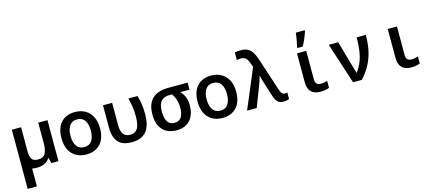

<svg xmlns="http://www.w3.org/2000/svg" viewBox="-67 -1507 5534 2452"><g transform="rotate(-15 2700.0 -280.5)"><path d="M62 240V-542H184V-214Q184 -152 207 -120Q230 -88 287 -88Q360 -88 385.5 -136.5Q411 -185 411 -266V-542H533V0H439L422 -71H416Q388 -28 346.5 -9Q305 10 248 10Q212 10 184 4V240Z M903 10Q786 10 716 -63.5Q646 -137 646 -274Q646 -407 713 -479.5Q780 -552 896 -552Q973 -552 1031 -519.5Q1089 -487 1122 -423.5Q1155 -360 1155 -268Q1155 -134 1086.5 -62Q1018 10 903 10ZM900 -88Q969 -88 1001.5 -138Q1034 -188 1034 -271Q1034 -355 1001 -404.5Q968 -454 899 -454Q831 -454 798 -404Q765 -354 765 -271Q765 -187 798.5 -137.5Q832 -88 900 -88Z M1504 9Q1411 9 1359.5 -24.5Q1308 -58 1287.5 -116Q1267 -174 1267 -246V-542H1388V-245Q1388 -168 1417 -128Q1446 -88 1509 -88Q1573 -88 1604.5 -137Q1636 -186 1636 -298Q1636 -365 1627.5 -422Q1619 -479 1603 -542H1724Q1741 -482 1749.5 -424Q1758 -366 1758 -297Q1758 -139 1694 -65Q1630 9 1504 9Z M2094 10Q1980 10 1913 -59.5Q1846 -129 1846 -263Q1846 -362 1880.5 -423.5Q1915 -485 1979.5 -513.5Q2044 -542 2132 -542H2386V-449H2263Q2338 -379 2338 -255Q2338 -134 2275.5 -62Q2213 10 2094 10ZM2093 -89Q2156 -89 2184.5 -134Q2213 -179 2213 -253Q2213 -311 2197.5 -360.5Q2182 -410 2154 -449H2127Q2048 -449 2010 -407.5Q1972 -366 1972 -265Q1972 -186 2000 -137.5Q2028 -89 2093 -89Z M2703 10Q2586 10 2516 -63.5Q2446 -137 2446 -274Q2446 -407 2513 -479.5Q2580 -552 2696 -552Q2773 -552 2831 -519.5Q2889 -487 2922 -423.5Q2955 -360 2955 -268Q2955 -134 2886.5 -62Q2818 10 2703 10ZM2700 -88Q2769 -88 2801.5 -138Q2834 -188 2834 -271Q2834 -355 2801 -404.5Q2768 -454 2699 -454Q2631 -454 2598 -404Q2565 -354 2565 -271Q2565 -187 2598.5 -137.5Q2632 -88 2700 -88Z M3507 10Q3457 10 3431 -16.5Q3405 -43 3390 -88L3337 -252Q3326 -285 3315 -323Q3304 -361 3300 -386H3296Q3288 -355 3276 -319Q3264 -283 3253 -256L3154 0H3027L3246 -520L3224 -579Q3206 -627 3184 -645.5Q3162 -664 3124 -664Q3105 -664 3091.5 -662Q3078 -660 3068 -658V-758Q3082 -761 3103 -763.5Q3124 -766 3145 -766Q3201 -766 3238 -747Q3275 -728 3299.5 -689.5Q3324 -651 3342 -594L3483 -165Q3498 -117 3514.5 -101.5Q3531 -86 3551 -86Q3558 -86 3567 -87.5Q3576 -89 3583 -91V-4Q3571 2 3549 6Q3527 10 3507 10Z M4000 10Q3952 10 3914 -5.5Q3876 -21 3854 -59Q3832 -97 3832 -165V-542H3954V-165Q3954 -88 4024 -88Q4048 -88 4071 -92.5Q4094 -97 4113 -103V-11Q4094 -2 4063.5 4Q4033 10 4000 10ZM3854 -621Q3860 -645 3866.5 -677Q3873 -709 3878 -742Q3883 -775 3886 -801H4004V-790Q3993 -754 3971.5 -702Q3950 -650 3925 -606H3854Z M4428 0 4252 -542H4377L4461 -246Q4467 -226 4475 -199.5Q4483 -173 4490 -147.5Q4497 -122 4501 -106H4505Q4570 -190 4595.5 -294Q4621 -398 4621 -542H4742Q4742 -437 4724 -345.5Q4706 -254 4663.5 -169.5Q4621 -85 4545 0Z M5200 10Q5152 10 5114 -5.5Q5076 -21 5054 -59Q5032 -97 5032 -165V-542H5154V-165Q5154 -88 5224 -88Q5248 -88 5271 -92.5Q5294 -97 5313 -103V-11Q5294 -2 5263.5 4Q5233 10 5200 10Z"/></g></svg>

Font: Noto Sans Mono SemiBold
Style: Regular
Weight: 600
Designer: Monotype Design Team
Foundry: Monotype Imaging Inc.
Version: Version 2.014; ttfautohint (v1.8.4.7-5d5b)